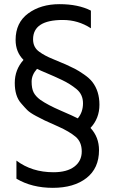

<svg xmlns="http://www.w3.org/2000/svg" viewBox="-20 -700 552 923"><path d="M415 -85Q456 -41 456 22Q456 109 395.5 156Q335 203 234 203Q133 203 59 159V72Q133 128 237 128Q302 128 337.5 101Q373 74 373 28Q373 -18 343 -43Q313 -68 260.5 -91.5Q208 -115 195 -121Q182 -127 153 -142.5Q124 -158 111 -171Q98 -184 81 -204Q51 -238 51 -301.5Q51 -365 93 -412Q55 -450 55 -508Q55 -591 115.5 -635.5Q176 -680 266 -680Q356 -680 417 -649V-564Q356 -604 282 -604Q139 -604 139 -511Q139 -472 169 -451Q195 -432 233.5 -416.5Q272 -401 296.5 -390Q321 -379 339.5 -369.5Q358 -360 384 -342Q410 -324 424 -306Q458 -262 458 -196.5Q458 -131 415 -85ZM354 -131Q379 -161 379 -203.5Q379 -246 348 -271.5Q317 -297 278 -315.5Q239 -334 206.5 -347.5Q174 -361 158 -369Q132 -340 132 -307.5Q132 -275 141.5 -256Q151 -237 174 -220Q210 -195 271.5 -168.5Q333 -142 354 -131Z"/></svg>

Font: Hind Madurai
Style: Regular
Weight: 400
Designer: Jyotish Sonowal
Foundry: Indian Type Foundry
Version: Version 0.702;PS 1.0;hotconv 1.0.81;makeotf.lib2.5.63406